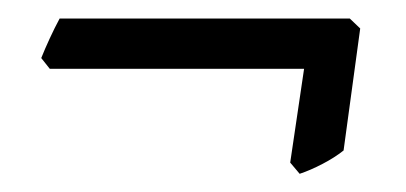

<svg xmlns="http://www.w3.org/2000/svg" viewBox="-20 -322 442 209"><path d="M354 -158.2Q344.2 -150.4 331.1 -143.6Q317.9 -136.7 306.2 -132.8L295.9 -145L311 -247.1H34.2L24.9 -258.8Q28.8 -268.6 34.2 -280.3Q39.6 -292 44.9 -301.8H360.8L372.1 -291Z"/></svg>

Font: GentiumAlt
Style: Italic
Weight: 400
Italic angle: -7°
Designer: J. Victor Gaultney
Version: Version 1.02; 2005; OFL release